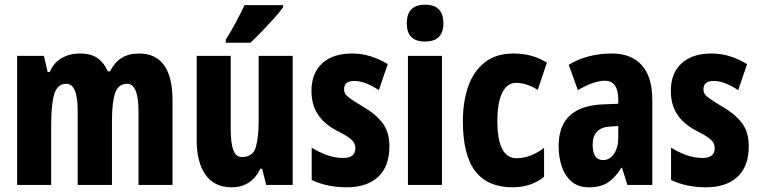

<svg xmlns="http://www.w3.org/2000/svg" viewBox="-20 -788 3235 818"><path d="M572 -560Q715 -560 715 -360V0H570V-315Q570 -431 521 -431Q484 -431 470.5 -391.5Q457 -352 457 -271V0H311V-316Q311 -431 263 -431Q225 -431 211.5 -388Q198 -345 198 -255V0H53V-550H167L183 -481H192Q207 -519 241 -539.5Q275 -560 322 -560Q370 -560 398 -538.5Q426 -517 439 -484H449Q467 -521 497 -540.5Q527 -560 572 -560Z M1227 -550V0H1114L1097 -69H1089Q1051 10 967 10Q894 10 856 -43Q818 -96 818 -191V-550H963V-237Q963 -178 974 -148.5Q985 -119 1011 -119Q1057 -119 1069.5 -160Q1082 -201 1082 -274V-550ZM1186 -757Q1173 -738 1149 -711.5Q1125 -685 1098 -656.5Q1071 -628 1047 -606H942V-619Q967 -659 986.5 -696Q1006 -733 1022 -766H1186Z M1639 -165Q1639 -79 1591 -34.5Q1543 10 1457 10Q1417 10 1379.5 2.5Q1342 -5 1308 -21V-159Q1336 -141 1371 -128Q1406 -115 1443 -115Q1494 -115 1494 -157Q1494 -168 1489 -178.5Q1484 -189 1466 -202Q1448 -215 1412 -233Q1361 -260 1334 -301Q1307 -342 1307 -401Q1307 -476 1352.5 -518Q1398 -560 1480 -560Q1521 -560 1558 -548.5Q1595 -537 1632 -515L1594 -404Q1570 -420 1543 -431.5Q1516 -443 1489 -443Q1446 -443 1446 -408Q1446 -396 1451.5 -387.5Q1457 -379 1474 -367Q1491 -355 1526 -334Q1576 -306 1607.5 -267Q1639 -228 1639 -165Z M1791 -768Q1869 -768 1869 -689Q1869 -611 1791 -611Q1713 -611 1713 -689Q1713 -768 1791 -768ZM1863 -550V0H1718V-550Z M2165 10Q2058 10 2005 -58.5Q1952 -127 1952 -272Q1952 -354 1974.5 -419Q1997 -484 2045 -522Q2093 -560 2167 -560Q2210 -560 2245 -550Q2280 -540 2310 -521L2271 -405Q2224 -435 2178 -435Q2141 -435 2120 -393.5Q2099 -352 2099 -272Q2099 -114 2181 -114Q2240 -114 2298 -158V-35Q2270 -12 2236 -1Q2202 10 2165 10Z M2588 -560Q2669 -560 2714 -510.5Q2759 -461 2759 -362V0H2653L2630 -73H2627Q2601 -31 2570 -10.5Q2539 10 2489 10Q2443 10 2414.5 -15Q2386 -40 2373 -80Q2360 -120 2360 -165Q2360 -252 2407.5 -295.5Q2455 -339 2544 -343L2614 -346V-364Q2614 -444 2557 -444Q2510 -444 2442 -404L2403 -512Q2482 -560 2588 -560ZM2580 -249Q2505 -245 2505 -171Q2505 -106 2550 -106Q2577 -106 2595.5 -132Q2614 -158 2614 -201V-251Z M3170 -165Q3170 -79 3122 -34.5Q3074 10 2988 10Q2948 10 2910.5 2.5Q2873 -5 2839 -21V-159Q2867 -141 2902 -128Q2937 -115 2974 -115Q3025 -115 3025 -157Q3025 -168 3020 -178.5Q3015 -189 2997 -202Q2979 -215 2943 -233Q2892 -260 2865 -301Q2838 -342 2838 -401Q2838 -476 2883.5 -518Q2929 -560 3011 -560Q3052 -560 3089 -548.5Q3126 -537 3163 -515L3125 -404Q3101 -420 3074 -431.5Q3047 -443 3020 -443Q2977 -443 2977 -408Q2977 -396 2982.5 -387.5Q2988 -379 3005 -367Q3022 -355 3057 -334Q3107 -306 3138.5 -267Q3170 -228 3170 -165Z"/></svg>

Font: Noto Sans ExtraCondensed ExtraBold
Style: Regular
Weight: 800
Width: 2
Designer: Monotype Design Team
Foundry: Monotype Imaging Inc.
Version: Version 2.013; ttfautohint (v1.8.4.7-5d5b)